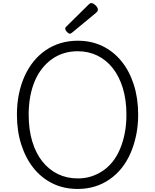

<svg xmlns="http://www.w3.org/2000/svg" viewBox="-20 -1220 1016 1259"><path d="M490 19Q399 19 326 -16.5Q253 -52 201 -116.5Q149 -181 120 -270.5Q91 -360 91 -468Q91 -540 104 -603.5Q117 -667 141.5 -721Q166 -775 200.5 -817.5Q235 -860 279.5 -890.5Q324 -921 377 -937Q430 -953 490 -953Q579 -953 651.5 -918Q724 -883 776.5 -818.5Q829 -754 857.5 -664.5Q886 -575 886 -468Q886 -396 872.5 -332Q859 -268 835 -213.5Q811 -159 776.5 -116.5Q742 -74 698 -43.5Q654 -13 601.5 3Q549 19 490 19ZM490 -50Q537 -50 578 -63Q619 -76 655 -100.5Q691 -125 719.5 -161Q748 -197 767.5 -244Q787 -291 798 -346.5Q809 -402 809 -468Q809 -565 785.5 -642Q762 -719 719.5 -773Q677 -827 618.5 -855.5Q560 -884 490 -884Q442 -884 400.5 -871.5Q359 -859 323 -834Q287 -809 258 -773Q229 -737 209 -690.5Q189 -644 178.5 -588.5Q168 -533 168 -468Q168 -370 191.5 -292.5Q215 -215 258 -161Q301 -107 360 -78.5Q419 -50 490 -50ZM439 -999Q430 -999 419 -1010.5Q408 -1022 408 -1031Q408 -1034 408.5 -1037Q409 -1040 414 -1045L561 -1190Q566 -1194 569.5 -1197Q573 -1200 578 -1200Q587 -1200 597.5 -1192.5Q608 -1185 615 -1175.5Q622 -1166 622 -1157Q622 -1152 620 -1148Q618 -1144 611 -1137L455 -1008Q450 -1004 446 -1001.5Q442 -999 439 -999Z"/></svg>

Font: Playwrite US Modern Light
Style: Regular
Weight: 300
Designer: Veronika Burian, José Scaglione
Foundry: TypeTogether
Version: Version 1.003